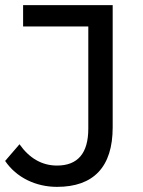

<svg xmlns="http://www.w3.org/2000/svg" viewBox="-28 -720 559 748"><path d="M194 8C336 8 411 -69 411 -224V-700H62V-617H316V-219C316 -123 275 -75 194 -75C135 -75 86 -104 48 -158L-8 -93C36 -28 112 8 194 8Z"/></svg>

Font: Montserrat-Alt1 Med
Style: Regular
Weight: 500
Designer: Differentunic
Foundry: Differentunic
Version: Version 7.222